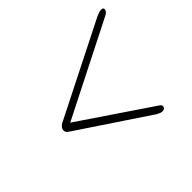

<svg xmlns="http://www.w3.org/2000/svg" viewBox="-108 -705 726 726"><g transform="rotate(-45 255.5 -342.0)"><path d="M407 -133Q404.5 -123.5 391.5 -123.5Q386 -123.5 380.5 -125.8Q375 -128 368 -132L88.5 -318.5Q73 -327.5 77 -342.5Q81 -357 103 -365.5L472 -551.5Q481 -555.5 487.5 -557.5Q494 -559.5 499.5 -559.5Q514 -559.5 509.5 -546Q506 -536.5 489.5 -529.5L115 -340L397.5 -149Q409.5 -142 407 -133Z"/></g></svg>

Font: Fraunces 72pt
Style: Italic
Weight: 400
Italic angle: -16°
Version: Version 1.000;[b76b70a41]